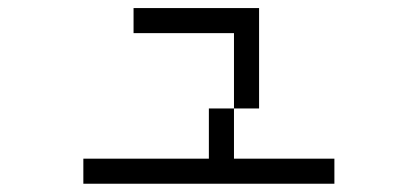

<svg xmlns="http://www.w3.org/2000/svg" viewBox="-20 -395 1040 478"><path d="M812.5 62.5V0H562.5Q562.5 0 562.5 -125H500Q500 -125 500 0H187.5V62.5ZM562.5 -125H625Q625 -125 625 -375H312.5V-312.5H562.5Z"/></svg>

Font: UnifontExMono
Style: Regular
Weight: 500
Version: Version 15.0.06